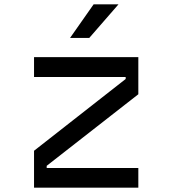

<svg xmlns="http://www.w3.org/2000/svg" viewBox="-20 -860 790 880"><path d="M136 -598H614V-428L194 -100V-90H614V0H136V-169L556 -498V-507H136ZM301 -686 409 -840H523L389 -686Z"/></svg>

Font: Martian Mono SemiExpanded Light
Style: Regular
Weight: 300
Width: 6
Monospace: yes
Designer: Roman Shamin
Foundry: Evil Martians
Version: Version 0.930